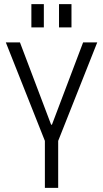

<svg xmlns="http://www.w3.org/2000/svg" viewBox="-20 -904 496 924"><path d="M8 -700H76L226 -304H230L380 -700H448L260 -226H196ZM196 -262H260V0H196ZM191 -884V-772H131V-884ZM324 -884V-772H264V-884Z"/></svg>

Font: Pathway Extreme SemiCondensed ExtraLight
Style: Regular
Weight: 250
Width: 4
Version: Version 1.001;gftools[0.9.26]